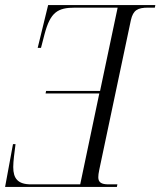

<svg xmlns="http://www.w3.org/2000/svg" viewBox="-23 -734 630 754"><path d="M-3 0H436L438 -10H403C375 -10 363 -18 363 -38C363 -44 364 -55 367 -68L491 -655C500 -694 517 -704 559 -704H585L587 -714H166L125 -546H138L152 -600C175 -686 203 -704 272 -704H439L370 -377H158L156 -367H367L292 -10H99C47 -10 29 -33 29 -78C29 -101 34 -137 38 -168H28Z"/></svg>

Font: Noto Serif Display Condensed Light
Style: Italic
Weight: 300
Width: 3
Italic angle: -12°
Designer: Monotype Design Team
Foundry: Monotype Imaging Inc.
Version: Version 2.009